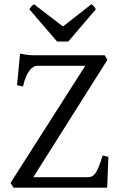

<svg xmlns="http://www.w3.org/2000/svg" viewBox="-20 -872 563 892"><path d="M483.9 -143.1Q482.9 -127.4 482.2 -108.4Q481.4 -89.4 480.7 -70.1Q480 -50.8 479.2 -32.5Q478.5 -14.2 478 0H43L28.8 -22L376 -566.4H151.9Q144 -566.4 134.8 -561Q125.5 -555.7 116.7 -543.9Q107.9 -532.2 100.1 -513.9Q92.3 -495.6 86.9 -470.2L59.1 -476.1L73.2 -623Q86.4 -620.1 97.4 -618.4Q108.4 -616.7 118.9 -616Q129.4 -615.2 140.6 -615.2H466.8L479 -594.2L134.8 -48.8H390.1Q400.4 -48.8 408.7 -53.5Q417 -58.1 424.6 -69.3Q432.1 -80.6 439.9 -100.1Q447.8 -119.6 457 -149.9ZM297.4 -679.2H245.1L116.2 -829.1Q119.6 -834 122.1 -837.4Q124.5 -840.8 126.7 -843.3Q128.9 -845.7 131.6 -847.7Q134.3 -849.6 138.2 -852.1L272.5 -749L404.3 -852.1Q412.6 -847.7 416 -843.3Q419.4 -838.9 425.3 -829.1Z"/></svg>

Font: Gentium Basic
Style: Regular
Weight: 400
Designer: J. Victor Gaultney and Annie Olsen
Foundry: SIL International
Version: Version 1.100